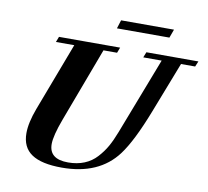

<svg xmlns="http://www.w3.org/2000/svg" viewBox="-87 -903 1094 1012"><g transform="rotate(10 459.5 -396.5)"><path d="M466.3 -760.3 480.5 -805.7H763.7L747.1 -760.3ZM307.1 13.2Q198.2 13.2 145.3 -22.5Q92.3 -58.1 92.3 -133.8Q92.3 -189.5 121.6 -267.6L260.3 -633.8H162.1L173.3 -663.1H500.5L489.3 -633.8H416.5L267.6 -236.3Q233.4 -145 233.4 -100.1Q233.4 -19.5 335 -19.5Q383.3 -19.5 421.6 -35.2Q460 -50.8 487.5 -81.1Q515.1 -111.3 533.7 -144.3Q552.2 -177.2 569.8 -223.1L728 -633.8H629.4L641.1 -663.1H919.4L907.2 -633.8H831.5L726.1 -362.3Q660.6 -193.4 603.5 -117.2Q505.9 13.2 307.1 13.2Z"/></g></svg>

Font: Elstob Grade
Style: Italic
Weight: 400
Italic angle: -20°
Designer: Peter S. Baker
Version: Version 1.015